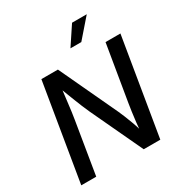

<svg xmlns="http://www.w3.org/2000/svg" viewBox="-213 -1097 1177 1248"><g transform="rotate(-30 375.0 -472.5)"><path d="M33.2 0 153.8 -727.5H277.8L481 -293.5Q489.3 -275.4 501.2 -246.6Q513.2 -217.8 526.6 -180.7Q540 -143.6 551.8 -100.6L540 -96.7Q543 -135.7 547.4 -175.8Q551.8 -215.8 556.9 -251Q562 -286.1 565.9 -310.5L635.3 -727.5H747.1L626.5 0H502L319.8 -388.2Q307.1 -416 293.9 -447.8Q280.8 -479.5 264.4 -522Q248 -564.5 225.1 -624.5L240.2 -627.9Q233.4 -570.8 227.8 -524.4Q222.2 -478 217.8 -444.1Q213.4 -410.2 209.5 -389.2L145.5 0ZM417.5 -806.2 509.8 -945.3H620.1L499 -806.2Z"/></g></svg>

Font: Inter 17pt Medium
Style: Italic
Weight: 500
Italic angle: -9.3988°
Version: Version 4.001;git-66647c0bb